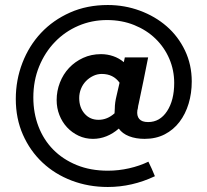

<svg xmlns="http://www.w3.org/2000/svg" viewBox="-20 -602 827 766"><path d="M351 -48Q320 -48 293.5 -60.5Q267 -73 247.5 -94Q228 -115 217 -143Q206 -171 206 -203Q206 -239 219 -272.5Q232 -306 255.5 -331Q279 -356 311.5 -371Q344 -386 383 -386Q408 -386 431.5 -378Q455 -370 474 -354Q475 -359 476 -363.5Q477 -368 478 -373H571Q562 -327 552.5 -280.5Q543 -234 533 -187Q531 -180 530.5 -174Q530 -168 528 -162Q525 -140 535.5 -127.5Q546 -115 571 -115Q618 -115 646.5 -158.5Q675 -202 675 -271Q675 -322 655.5 -367.5Q636 -413 600.5 -447.5Q565 -482 515.5 -502Q466 -522 407 -522Q346 -522 292.5 -499Q239 -476 199 -434.5Q159 -393 136 -336.5Q113 -280 113 -213Q113 -151 133.5 -97.5Q154 -44 192.5 -5Q231 34 286 56.5Q341 79 410 79Q453 79 495 69.5Q537 60 572 43Q579 57 585.5 71.5Q592 86 598 101Q507 144 410 144Q333 144 266 118.5Q199 93 149.5 46.5Q100 0 71.5 -64.5Q43 -129 43 -207Q43 -283 69.5 -351.5Q96 -420 144 -471Q192 -522 259.5 -552Q327 -582 410 -582Q477 -582 538 -559.5Q599 -537 645 -497Q691 -457 718 -400.5Q745 -344 745 -277Q745 -230 732.5 -188.5Q720 -147 696 -115.5Q672 -84 637 -66Q602 -48 557 -48Q522 -48 495 -58.5Q468 -69 454 -89Q431 -69 405 -58.5Q379 -48 351 -48ZM296 -211Q296 -173 317.5 -148.5Q339 -124 373 -124Q408 -124 437 -150Q437 -155 437.5 -159.5Q438 -164 438 -169Q438 -192 445 -220Q452 -248 457 -272Q432 -307 386 -307Q368 -307 351.5 -299Q335 -291 322.5 -278Q310 -265 303 -247.5Q296 -230 296 -211Z"/></svg>

Font: Rosa Sans
Style: Bold
Weight: 700
Designer: Pentagram / MCKL
Foundry: Pentagram / MCKL
Version: Version 1.005;September 16, 2019;FontCreator 11.5.0.2425 64-